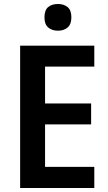

<svg xmlns="http://www.w3.org/2000/svg" viewBox="-20 -943 544 963"><path d="M453 0H81V-714H453V-609H206V-424H437V-319H206V-106H453ZM271 -923Q300 -923 319 -907.5Q338 -892 338 -856Q338 -821 319 -805Q300 -789 271 -789Q241 -789 222 -805Q203 -821 203 -856Q203 -892 221.5 -907.5Q240 -923 271 -923Z"/></svg>

Font: Noto Sans Lao UI SemCond SemBd
Style: Regular
Weight: 600
Width: 4
Designer: Monotype Design Team
Foundry: Monotype Imaging Inc.
Version: Version 2.000; ttfautohint (v1.8.4.7-5d5b)